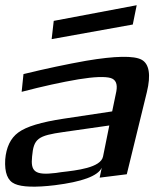

<svg xmlns="http://www.w3.org/2000/svg" viewBox="-83 -688 641 736"><path d="M403 -20 480 -335C496 -401 489 -443 460 -459C431 -475 359 -474 247 -455C174 -442 93 -425 7 -404L0 -336C80 -357 153 -373 218 -384C279 -394 320 -395 341 -389C361 -383 368 -366 363 -338L347 -261L161 -233C75 -220 18 -203 -13 -180C-43 -158 -59 -123 -63 -77C-66 -26 -54 5 -26 17C1 29 52 31 127 22C231 9 292 -13 307 -45L299 -7ZM40 -88C46 -157 62 -168 161 -182L336 -207L312 -88C303 -45 212 -35 151 -28L131 -25C50 -15 34 -31 40 -88ZM426 -594 441 -668 123 -608 115 -538Z"/></svg>

Font: Gamestation Warped
Style: Italic
Weight: 400
Designer: Jonas Hecksher
Foundry: Jonas Hecksher, Playtypeª, e-types AS
Version: Version 1.003